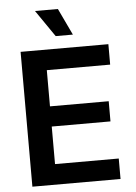

<svg xmlns="http://www.w3.org/2000/svg" viewBox="-61 -985 730 1032"><g transform="rotate(-5 303.5 -469.5)"><path d="M71.3 0V-727.5H544.9V-617.2H203.1V-421.9H520V-313H203.1V-110.4H546.9V0ZM266.6 -795.4 167.5 -939.5H291L359.4 -795.4Z"/></g></svg>

Font: Inter Semi Bold
Style: Regular
Weight: 600
Designer: Rasmus Andersson
Foundry: rsms
Version: Version 4.000;git-e0f93cc